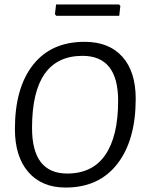

<svg xmlns="http://www.w3.org/2000/svg" viewBox="-20 -835 651 863"><path d="M515 -815 521 -809 516 -764H233L227 -771L232 -815ZM360 -647Q470 -647 530 -580Q590 -513 590 -391Q590 -205 507.5 -98.5Q425 8 275 8Q168 8 107.5 -61.5Q47 -131 47 -255Q47 -440 128.5 -543.5Q210 -647 360 -647ZM351 -584Q124 -584 124 -260Q124 -55 282 -55Q396 -55 453.5 -139Q511 -223 511 -382Q511 -584 351 -584Z"/></svg>

Font: Alegreya Sans
Style: Italic
Weight: 400
Italic angle: -7°
Designer: Juan Pablo del Peral
Foundry: Huerta Tipografica
Version: Version 2.007